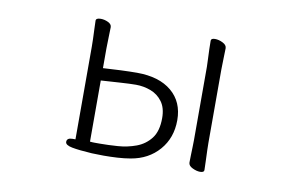

<svg xmlns="http://www.w3.org/2000/svg" viewBox="-58 -587 1117 705"><g transform="rotate(10 500.0 -234.5)"><path d="M680 -375Q680 -385 679 -403.5Q678 -422 677.5 -441.5Q677 -461 677 -472Q677 -481 692 -481Q706 -481 721 -473.5Q736 -466 736 -454Q736 -442 735 -417.5Q734 -393 734 -375V-101Q734 -95 734.5 -75Q735 -55 736 -33.5Q737 -12 737 0Q737 9 722 9Q709 9 693.5 1.5Q678 -6 678 -18Q678 -26 678.5 -43Q679 -60 679.5 -77Q680 -94 680 -101ZM251 -374Q251 -384 250.5 -402.5Q250 -421 249 -440.5Q248 -460 248 -471Q248 -481 266 -481Q280 -481 293.5 -474.5Q307 -468 307 -457Q307 -445 306 -420.5Q305 -396 305 -378V-304Q334 -306 370 -307.5Q406 -309 431 -309Q514 -309 560.5 -270Q607 -231 607 -163Q607 -97 567.5 -51.5Q528 -6 463 5Q440 9 414 10.5Q388 12 363 12Q351 12 340 11.5Q329 11 319 11Q270 8 244.5 3Q219 -2 219 -14Q219 -29 240 -29H251ZM305 -30Q313 -29 322.5 -29Q332 -29 342 -29Q372 -29 408 -31.5Q444 -34 476.5 -46Q509 -58 530 -85Q551 -112 551 -161Q551 -199 534 -222Q517 -245 490.5 -255Q464 -265 435 -265Q414 -265 375.5 -262.5Q337 -260 305 -258Z"/></g></svg>

Font: Moon Stars Kai T Light
Style: Regular
Weight: 300
Designer: GuiWonder
Version: Version 1.101